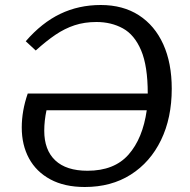

<svg xmlns="http://www.w3.org/2000/svg" viewBox="-20 -734 758 768"><path d="M319 14Q238 14 181.5 -16.5Q125 -47 96 -100.5Q67 -154 67 -224Q67 -291 91 -360H571Q571 -470 544.5 -532.5Q518 -595 471.5 -620.5Q425 -646 366 -646Q318 -646 278.5 -633Q239 -620 202 -595Q165 -570 123 -532L83 -569Q147 -643 221 -678.5Q295 -714 383 -714Q472 -714 535.5 -673Q599 -632 633 -557Q667 -482 667 -379Q667 -262 624 -173.5Q581 -85 503 -35.5Q425 14 319 14ZM330 -51Q437 -51 494 -115.5Q551 -180 567 -293H166Q157 -251 157 -211Q157 -134 201 -92.5Q245 -51 330 -51Z"/></svg>

Font: Literata 7pt
Style: Italic
Weight: 400
Italic angle: -2°
Designer: Latin by Veronika Burian and Jose Scaglione. Greek by Irene Vlachou. Cyrillic by Vera Evstafieva
Foundry: TypeTogether
Version: Version 3.002